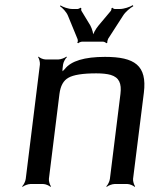

<svg xmlns="http://www.w3.org/2000/svg" viewBox="-20 -715 613 746"><path d="M388 -494C308 -494 256 -478 232 -447C228 -442 221 -437 219 -433L223 -431C224 -435 222 -443 223 -448L225 -464C226 -473 234 -488 240 -493L238 -495C232 -490 216 -484 207 -484H157C148 -484 134 -490 130 -495L128 -493C132 -488 136 -473 135 -464L80 -20C79 -11 72 4 66 9L68 11C73 6 89 0 98 0H148C157 0 171 6 176 11L178 9C174 4 169 -11 170 -20L211 -350C215 -381 226 -402 246 -413C265 -424 301 -430 354 -430C377 -430 396 -428 410 -424C443 -414 453 -391 448 -350L407 -20C406 -11 399 4 393 9L395 11C400 6 416 0 425 0H475C484 0 498 6 503 11L505 9C501 4 496 -11 497 -20L539 -355C552 -461 503 -494 388 -494ZM298 -553H381C385 -553 392 -549 394 -547L397 -549C396 -551 398 -560 400 -564L458 -654C467 -669 487 -685 498 -691L496 -695C485 -688 462 -680 445 -680H426C423 -680 418 -683 417 -685L413 -683C414 -681 412 -674 410 -672L363 -616C352 -603 340 -582 339 -570H343C344 -582 338 -603 331 -616L297 -672C295 -674 295 -681 296 -683L292 -685C291 -683 284 -680 281 -680H262C245 -680 224 -688 215 -694L213 -691C222 -685 238 -669 244 -654L281 -564C283 -560 283 -551 280 -549L284 -547C285 -549 294 -553 298 -553Z"/></svg>

Font: Gamestation Storm Oblique 
Style: Italic
Weight: 400
Designer: Jonas Hecksher
Foundry: Jonas Hecksher, Playtypeª, e-types AS
Version: Version 1.003